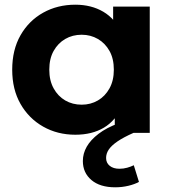

<svg xmlns="http://www.w3.org/2000/svg" viewBox="-20 -566 730 818"><path d="M301 8Q225 8 164 -26.5Q103 -61 67.5 -123Q32 -185 32 -269Q32 -354 67.5 -416Q103 -478 164 -512Q225 -546 301 -546Q369 -546 420 -516Q471 -486 499 -425Q527 -364 527 -269Q527 -175 500 -113.5Q473 -52 422.5 -22Q372 8 301 8ZM328 -120Q366 -120 397 -138Q428 -156 446.5 -189.5Q465 -223 465 -269Q465 -316 446.5 -349Q428 -382 397 -400Q366 -418 328 -418Q289 -418 258 -400Q227 -382 208.5 -349Q190 -316 190 -269Q190 -223 208.5 -189.5Q227 -156 258 -138Q289 -120 328 -120ZM469 0V-110L472 -270L462 -429V-538H618V0ZM471 232Q406 232 369.5 201Q333 170 333 120Q333 88 349.5 59Q366 30 400 4Q434 -22 486 -41L549 0Q506 19 480.5 36.5Q455 54 443.5 71Q432 88 432 107Q432 128 447.5 140.5Q463 153 489 153Q506 153 522 148.5Q538 144 550 138L572 209Q554 219 527 225.5Q500 232 471 232Z"/></svg>

Font: MOST Montserrat
Style: Bold
Weight: 700
Designer: Julieta Ulanovsky
Foundry: Julieta Ulanovsky
Version: Version 8.000;March 11, 2024;FontCreator 15.0.0.2926 64-bit